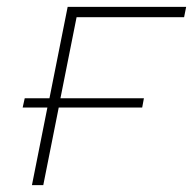

<svg xmlns="http://www.w3.org/2000/svg" viewBox="-20 -539 562 559"><path d="M46 -226 52 -253H124L177 -519H522L516 -489H203L156 -253H399L394 -226H151L106 0H73L118 -226Z"/></svg>

Font: Montserrat ExtraLight
Style: Italic
Weight: 200
Italic angle: -11.3°
Designer: Julieta Ulanovsky
Foundry: Julieta Ulanovsky
Version: Version 9.000; ttfautohint (v1.8.4.7-5d5b)